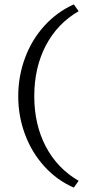

<svg xmlns="http://www.w3.org/2000/svg" viewBox="-20 -731 422 874"><path d="M63 -293Q63 -384 94 -467.5Q125 -551 182.5 -614Q240 -677 316 -711L338 -680Q241 -624 188.5 -523.5Q136 -423 136 -293Q136 -164 188.5 -64Q241 36 338 92L316 123Q240 90 182.5 27Q125 -36 94 -119Q63 -202 63 -293Z"/></svg>

Font: Ysabeau
Style: Regular
Weight: 400
Designer: Christian Thalmann (Catharsis Fonts)
Version: Version 0.003